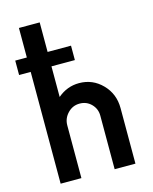

<svg xmlns="http://www.w3.org/2000/svg" viewBox="-130 -975 843 1060"><g transform="rotate(-15 292.0 -445.0)"><path d="M323.8 -510Q401.2 -510 455.6 -454.4Q510 -398.8 510 -317.5V0H391.2V-306.2Q391.2 -345 364.4 -372.5Q337.5 -400 297.5 -400Q257.5 -400 229.4 -370.6Q201.2 -341.2 201.2 -301.2V0H82.5V-638.8H16.2V-721.2H82.5V-890H201.2V-721.2H335V-638.8H201.2V-463.8Q255 -510 323.8 -510Z"/></g></svg>

Font: Now Medium
Style: Regular
Weight: 500
Designer: Alfredo Marco Pradil
Foundry: Alfredo Marco Pradil
Version: Version 1.002;PS 001.002;hotconv 1.0.88;makeotf.lib2.5.64775